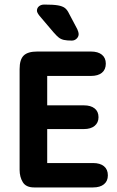

<svg xmlns="http://www.w3.org/2000/svg" viewBox="-20 -822 512 842"><path d="M187 -489H379Q410 -489 427 -503Q444 -517 444 -543Q444 -568 427 -582Q410 -596 379 -596H143Q102 -596 84 -578.5Q66 -561 66 -519V-77Q66 -46 80 -23Q94 0 130 0H388Q419 0 436 -14Q453 -28 453 -53Q453 -79 436 -93Q419 -107 388 -107H187V-256H348Q378 -256 395 -270Q412 -284 412 -308Q412 -333 395 -346.5Q378 -360 348 -360H187ZM153 -753 215 -680Q228 -665 237.5 -657.5Q247 -650 260 -647Q273 -644 295 -644Q307 -644 316 -652.5Q325 -661 325 -673Q325 -680 319 -694L283 -762Q275 -779 264.5 -787Q254 -795 234 -798.5Q214 -802 174 -802Q160 -802 151 -794.5Q142 -787 142 -775Q142 -767 153 -753Z"/></svg>

Font: Beiruti
Style: Bold
Weight: 700
Designer: Arlette Boutros
Foundry: Boutros
Version: Version 1.41